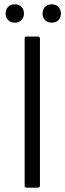

<svg xmlns="http://www.w3.org/2000/svg" viewBox="-20 -869 302 889"><path d="M104 0Q94 0 94 -10V-690Q94 -700 104 -700H155Q165 -700 165 -690V-10Q165 0 155 0ZM220 -764Q200 -764 188.5 -776Q177 -788 177 -806Q177 -825 188.5 -837Q200 -849 220 -849Q239 -849 250.5 -837Q262 -825 262 -806Q262 -788 250.5 -776Q239 -764 220 -764ZM49 -764Q29 -764 17.5 -776Q6 -788 6 -806Q6 -825 17.5 -837Q29 -849 49 -849Q68 -849 79.5 -837Q91 -825 91 -806Q91 -788 79.5 -776Q68 -764 49 -764Z"/></svg>

Font: LinhAnh
Style: Regular
Weight: 400
Designer: Jeremy Tribby
Foundry: Tribby Type
Version: Version 1.408